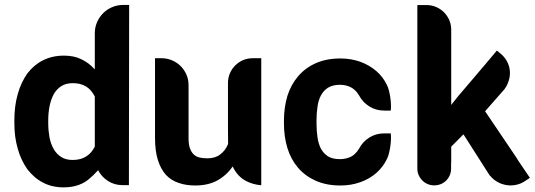

<svg xmlns="http://www.w3.org/2000/svg" viewBox="-20 -770 2220 797"><path d="M515.6 -1.5H488.3Q455.1 -1.5 428.2 -18.8Q401.4 -36.1 387.2 -63.5Q386.7 -63.5 381.1 -57.1Q375.5 -50.8 366.5 -42Q357.4 -33.2 346.2 -24.2Q335 -15.1 323.2 -9.3Q289.1 7.8 245.1 7.8Q220.7 7.8 199 2.9Q177.2 -2 158.2 -12.2Q139.2 -22 123 -36.1Q106.9 -50.3 93.3 -67.9Q80.6 -85.9 70.6 -106.9Q60.5 -127.9 53.7 -152.8Q46.4 -177.7 43 -203.9Q39.6 -230 39.6 -259.3V-269.5Q39.6 -299.8 43 -327.1Q46.4 -354.5 53.7 -379.4Q60.5 -404.3 70.6 -425.5Q80.6 -446.8 93.3 -464.8Q121.1 -501 158.2 -519.5Q196.8 -539.1 246.1 -539.1Q287.6 -539.1 317.9 -523.9Q349.1 -509.3 373.5 -481.9V-631.8Q373.5 -656.2 382.8 -677.7Q392.1 -699.2 408 -715.1Q423.8 -731 445.3 -740.2Q466.8 -749.5 491.2 -749.5H516.1L515.1 -2ZM373.5 -369.6Q366.7 -382.3 358.2 -392.8Q349.6 -403.3 338.4 -410.2Q315.4 -424.8 282.7 -424.8Q254.4 -424.8 235.4 -413.1Q215.8 -400.9 203.6 -379.9Q191.9 -358.4 186 -330.6Q180.2 -301.8 180.2 -269.5V-259.3Q180.2 -243.2 181.6 -228.3Q183.1 -213.4 185.5 -199.2Q190.9 -172.4 203.1 -150.9Q215.3 -129.9 234.4 -118.2Q252.9 -106 281.7 -106Q315.9 -106 338.4 -121.1Q349.6 -127.9 358.2 -138.2Q366.7 -148.4 373.5 -161.1Z M1064.5 -528.3V-1Q1029.3 -3.9 1001.5 -18.6Q965.3 -37.6 945.8 -79.1Q920.9 -42.5 882.3 -21Q843.8 0 790.5 0Q752 0 721.7 -10.7Q690.4 -21 668.5 -44.4Q647 -68.4 635.3 -106Q623.5 -143.1 623.5 -198.2V-528.3H650.9Q673.8 -528.3 694.3 -519.5Q714.8 -510.7 730 -495.6Q745.1 -480.5 753.9 -460.2Q762.7 -439.9 762.7 -416.5V-198.2Q762.7 -185.5 763.9 -174.6Q765.1 -163.6 768.1 -155.3Q773.9 -138.7 783.7 -129.4Q793.9 -119.6 808.1 -116.2Q821.8 -112.8 840.8 -112.8Q873.5 -112.8 894 -128.9Q915.5 -144.5 926.8 -172.4Q926.8 -172.4 926.8 -183.6Q926.8 -194.8 926.5 -212.6Q926.3 -230.5 926.3 -253.4Q926.3 -276.4 926.3 -299.8V-425.8Q926.3 -446.8 934.3 -465.6Q942.4 -484.4 956.3 -498.3Q970.2 -512.2 988.8 -520.3Q1007.3 -528.3 1028.8 -528.3Z M1602.1 -215.8Q1603.5 -204.1 1602.8 -189.5Q1602.1 -174.8 1599.9 -160.2Q1597.7 -145.5 1594.2 -132.3Q1590.8 -119.1 1586.4 -110.4Q1570.8 -77.6 1542 -51.8Q1513.2 -26.9 1475.6 -13.7Q1437.5 0 1393.1 0Q1334.5 0 1290 -20Q1246.1 -39.6 1216.8 -74.2Q1187.5 -108.4 1172.9 -155.8Q1158.7 -202.6 1158.7 -256.3V-271Q1158.7 -298.3 1162.4 -323.2Q1166 -348.1 1172.9 -371.6Q1187.5 -418 1216.8 -452.6Q1246.6 -487.8 1290 -507.3Q1334.5 -527.3 1393.1 -527.3Q1415 -527.3 1435.5 -523.9Q1456.1 -520.5 1475.6 -513.7Q1513.7 -499.5 1542 -475.1Q1570.8 -450.2 1586.4 -416.5Q1590.8 -408.2 1594.2 -395Q1597.7 -381.8 1599.9 -367.2Q1602.1 -352.5 1602.8 -337.6Q1603.5 -322.8 1602.1 -311H1574.2Q1540.5 -311 1512.9 -328.4Q1485.4 -345.7 1470.7 -373.5Q1466.3 -380.9 1461.9 -386.5Q1457.5 -392.1 1451.7 -397Q1441.4 -406.7 1424.8 -412.6Q1408.7 -418 1390.6 -418Q1361.3 -418 1341.3 -405.8Q1322.8 -394 1312 -373.5Q1301.3 -353 1297.9 -326.7Q1295.9 -313.5 1294.9 -299.6Q1293.9 -285.6 1293.9 -271V-256.3Q1293.9 -241.7 1294.9 -227.8Q1295.9 -213.9 1297.9 -200.2Q1301.3 -174.3 1312 -153.3Q1322.8 -133.3 1341.3 -121.1Q1360.4 -109.4 1390.6 -109.4Q1408.7 -109.4 1424.8 -114.7Q1433.1 -117.2 1439.7 -121.1Q1446.3 -125 1451.7 -129.9Q1457.5 -135.3 1461.9 -140.6Q1466.3 -146 1470.7 -153.3Q1485.4 -181.6 1512.9 -199Q1540.5 -216.3 1574.2 -216.3H1602.1Z M2179.7 -31.7 2160.2 -19Q2142.6 -6.8 2122.3 -2.7Q2102.1 1.5 2082.3 -1.7Q2062.5 -4.9 2044.7 -14.9Q2026.9 -24.9 2013.7 -41.5L2013.2 -41L1903.8 -212.4L1853 -161.1V-96.2H1852.5V-70.3Q1852.5 -55.7 1847.2 -43Q1841.8 -30.3 1832.3 -20.8Q1822.8 -11.2 1810.1 -5.9Q1797.4 -0.5 1782.7 -0.5Q1768.1 -0.5 1755.4 -5.9Q1742.7 -11.2 1733.2 -20.8Q1723.6 -30.3 1718 -43Q1712.4 -55.7 1712.4 -70.3V-96.2V-192.4V-749H1750.5Q1771.5 -749 1790.3 -741Q1809.1 -732.9 1823 -719Q1836.9 -705.1 1845 -686.5Q1853 -668 1853 -646.5V-334.5L1880.9 -369.6L1993.2 -501.5L2042.5 -560.1L2059.6 -545.9Q2072.8 -534.7 2081.5 -520.5Q2090.3 -506.3 2094 -490.7Q2097.7 -475.1 2096.4 -458.7Q2095.2 -442.4 2088.9 -427.2Q2084.5 -413.6 2074.2 -399.9L1993.7 -308.1L2095.7 -157.2L2127.9 -109.4L2127.4 -108.9Z"/></svg>

Font: Millunium
Style: Bold
Weight: 700
Designer: kolcsarzsolt
Foundry: Kolcsar Szilard Zsolt
Version: Version 2.000980; 2016